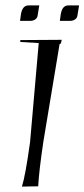

<svg xmlns="http://www.w3.org/2000/svg" viewBox="-20 -688 312 709"><path d="M201 -611 204 -633Q209 -668 232 -668H272L266 -631Q265 -622 257.5 -616.5Q250 -611 239 -611ZM54 -611 57 -633Q62 -668 85 -668H125L119 -631Q118 -622 110.5 -616.5Q103 -611 92 -611ZM121 0 61 1Q74 -40 91 -163L123 -529L55 -533V-540L208 -541L205 -528L200 -525L140 -164Q124 -56 121 0Z"/></svg>

Font: Kleymissky
Style: Regular
Weight: 500
Italic angle: -8°
Designer: gluk
Foundry: gluk
Version: Version 0.283